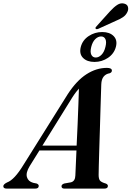

<svg xmlns="http://www.w3.org/2000/svg" viewBox="-62 -1110 775 1130"><path d="M112.5 -132Q89 -93.5 96.5 -67.8Q104 -42 133.5 -34L153.5 -30Q166 -25 166 -16Q166 0 145 0H-22.5Q-42.5 0 -42.5 -14Q-42.5 -25.5 -20 -36.5Q22.5 -52 75 -138L336.5 -555.5Q388.5 -635.5 446.8 -673Q505 -710.5 567 -710.5Q596.5 -710.5 596.5 -694.5Q596.5 -684 584 -679Q561.5 -675.5 548.2 -659.5Q535 -643.5 534 -612.5Q533.5 -597 532.2 -556Q531 -515 529.2 -459.8Q527.5 -404.5 525.8 -344.8Q524 -285 522.2 -230Q520.5 -175 519.5 -135Q518.5 -95 518.5 -80.5Q518.5 -58 526 -47.8Q533.5 -37.5 561.5 -29.5Q573 -24.5 573 -15.5Q573 0 552 0H317Q300 0 300 -14Q300 -24.5 316 -30L355.5 -37Q380.5 -43.5 381.5 -77Q382.5 -94 384 -133.8Q385.5 -173.5 388 -224.5H170ZM363.5 -536.5 187.5 -253H389Q392 -313.5 394.8 -378.2Q397.5 -443 399.5 -499Q401.5 -555 402.5 -588.5Q395.5 -581 385.8 -568.5Q376 -556 363.5 -536.5ZM586 -1044Q609 -1069 628.5 -1081.5Q648 -1094 668 -1089Q687 -1084.5 691 -1069.5Q695 -1054.5 688 -1040Q679 -1020.5 661.5 -1008.8Q644 -997 619 -987L515.5 -940Q504 -936 500.5 -942Q499 -945.5 501.2 -949.5Q503.5 -953.5 507.5 -957ZM494 -745.5Q450.5 -745.5 426.8 -769.2Q403 -793 413.5 -834Q424 -874 460 -897.8Q496 -921.5 539.5 -921.5Q583.5 -921.5 607 -897.5Q630.5 -873.5 620 -834Q609.5 -794 573.8 -769.8Q538 -745.5 494 -745.5ZM533 -895.5Q515 -895.5 498.8 -879.8Q482.5 -864 475 -834Q467.5 -804 475.5 -787.8Q483.5 -771.5 501.5 -771.5Q519.5 -771.5 535.5 -787.8Q551.5 -804 558.5 -834Q566 -863.5 558.5 -879.5Q551 -895.5 533 -895.5Z"/></svg>

Font: Fraunces 72pt SemiBold
Style: Italic
Weight: 600
Italic angle: -16°
Version: Version 1.000;[b76b70a41]